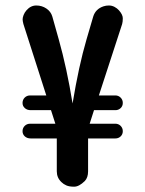

<svg xmlns="http://www.w3.org/2000/svg" viewBox="-20 -684 540 713"><path d="M190.9 -169.9H93.8Q80.6 -169.9 72 -177.7Q63.5 -185.5 63.7 -197.3Q64 -209 72 -216.8Q80.1 -224.6 92.3 -224.6H185.5L169.4 -274.9H93.8Q80.6 -274.9 72 -282.7Q63.5 -290.5 63.7 -302.2Q64 -314 72 -321.8Q80.1 -329.6 92.3 -329.6H151.9L66.9 -594.7Q64 -606 64 -612.3Q64 -618.7 67.6 -628.2Q71.3 -637.7 78.1 -645.5Q93.8 -663.6 114.7 -663.6Q135.7 -663.6 152.3 -652.3Q168.9 -641.1 174.3 -622.6L198.2 -537.6Q228 -432.1 249.5 -299.8Q272.5 -439.5 301.3 -537.6L326.2 -622.6Q335 -650.9 364.7 -660.6Q373.5 -663.6 384.5 -663.6Q395.5 -663.6 405.3 -658.4Q415 -653.3 421.9 -645.5Q436 -629.4 436 -616.2Q436 -603 433.6 -594.7L347.2 -329.6H408.2Q419.9 -329.6 428 -321.5Q436 -313.5 436 -301.8Q436 -290 428 -282.5Q419.9 -274.9 408.7 -274.9H329.1L313 -224.6H408.2Q419.9 -224.6 428 -216.6Q436 -208.5 436 -196.8Q436 -185.1 428 -177.5Q419.9 -169.9 408.7 -169.9H307.1V-47.9Q307.1 -24.4 294.9 -11.7Q273.4 9.3 255.4 9.3Q237.3 9.3 226.6 4.6Q215.8 0 208 -7.8Q190.9 -23.9 190.9 -47.9Z"/></svg>

Font: Supermercado
Style: Regular
Weight: 400
Designer: James Grieshaber
Foundry: James Grieshaber
Version: Version 1.002